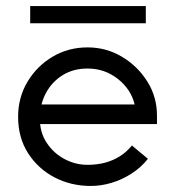

<svg xmlns="http://www.w3.org/2000/svg" viewBox="-20 -609 580 636"><path d="M281 7Q215 7 160.5 -21.5Q106 -50 73 -101.5Q40 -153 40 -222Q40 -286 71 -338Q102 -390 154 -421Q206 -452 270 -452Q332 -452 384 -421Q436 -390 468 -339Q500 -288 500 -226V-198H84V-263H426Q414 -313 370.5 -347.5Q327 -382 270 -382Q223 -382 187.5 -360Q152 -338 132 -300.5Q112 -263 112 -216Q112 -170 135 -135.5Q158 -101 194 -82Q230 -63 270 -63Q301 -63 327.5 -70Q354 -77 376.5 -91Q399 -105 417 -127L470 -83Q448 -55 416.5 -34.5Q385 -14 350 -3.5Q315 7 281 7ZM80 -532V-589H463V-532Z"/></svg>

Font: Teachers
Style: Regular
Weight: 400
Designer: Alfredo Marco Pradil, Chank Diesel
Version: Version 1.001